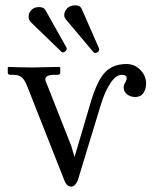

<svg xmlns="http://www.w3.org/2000/svg" viewBox="-20 -679 577 711"><path d="M124 -652.8Q142.1 -652.8 147.9 -642.1L226.1 -502.9Q227.1 -502 227.1 -499Q227.1 -493.2 221.9 -489Q216.8 -484.9 213.9 -484.9Q210 -484.9 207 -487.8L92.8 -598.1Q85.9 -606 85.9 -617.2Q85.9 -631.3 96.4 -642.1Q106.9 -652.8 124 -652.8ZM259.8 -659.2Q276.9 -659.2 283.2 -645L345.7 -502Q347.2 -499 347.2 -496.1Q347.2 -494.1 346.2 -491.5Q345.2 -488.8 341.6 -485.8Q337.9 -482.9 333 -482.9Q329.1 -482.9 326.2 -485.8L224.1 -606.9Q218.3 -612.8 217.8 -623Q217.8 -636.2 228.3 -647.7Q238.8 -659.2 259.8 -659.2ZM431.2 -401.9Q409.2 -401.9 388.7 -370.8Q368.2 -339.8 353 -290L268.1 -11.2Q258.3 11.7 244.1 12.2Q228 12.2 219.2 -8.8L83 -354Q73.2 -380.9 62 -391.4Q50.8 -401.9 29.8 -401.9H19Q9.3 -401.9 8.8 -409.2V-429.2L12.2 -431.2Q65.4 -429.2 99.1 -429.2L199.2 -431.2L203.1 -429.2V-410.2Q203.1 -402.3 193.8 -401.9H176.8Q147.9 -400.9 147.9 -384.8Q147.9 -378.9 158.2 -356L244.1 -138.2L255.9 -97.2L314 -293.9Q337.9 -377 367.4 -409.4Q397 -441.9 448.2 -441.9Q478 -441.9 499.5 -420.4Q521 -398.9 521 -369.1Q521 -349.1 511 -334.5Q501 -319.8 481 -319.8Q462.9 -319.8 450.4 -329.8Q438 -339.8 438 -356Q438 -364.7 443.6 -373.3Q449.2 -381.8 449.2 -389.2Q449.2 -401.9 431.2 -401.9Z"/></svg>

Font: Linux Libertine O
Style: Regular
Weight: 400
Designer: Philipp H. Poll
Foundry: Philipp H. Poll
Version: Version 5.3.0